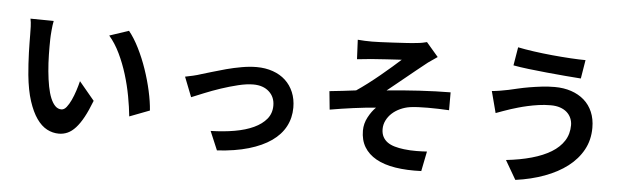

<svg xmlns="http://www.w3.org/2000/svg" viewBox="-52 -999 4103 1252"><g transform="rotate(5 2000.0 -373.5)"><path d="M262 -712Q259 -699 257 -682.5Q255 -666 253.5 -649Q252 -632 251 -617Q250 -602 250 -592Q249 -544 250 -490Q251 -436 256 -382Q261 -328 269.5 -284Q278 -240 291 -208.5Q304 -177 321.5 -159.5Q339 -142 362 -142Q380 -142 395.5 -161.5Q411 -181 424.5 -210Q438 -239 449 -273Q460 -307 467 -336L567 -216Q542 -151 518 -107Q494 -63 468.5 -35Q443 -7 416 5Q389 17 359 17Q318 17 281 -2.5Q244 -22 213.5 -65.5Q183 -109 160.5 -178Q138 -247 128 -347Q125 -381 122.5 -418.5Q120 -456 119 -492Q118 -528 117.5 -559.5Q117 -591 117 -614Q117 -635 116 -663Q115 -691 110 -714ZM757 -691Q792 -648 823.5 -585Q855 -522 879 -452Q903 -382 918.5 -312Q934 -242 938 -185L807 -135Q801 -195 788 -265.5Q775 -336 753.5 -406Q732 -476 701.5 -539.5Q671 -603 631 -649Z M1147 -425Q1169 -429 1199 -436Q1229 -443 1252 -451Q1277 -458 1319 -471Q1361 -484 1410 -497Q1459 -510 1510.5 -519Q1562 -528 1607 -528Q1665 -528 1713.5 -511Q1762 -494 1796 -462.5Q1830 -431 1849 -386Q1868 -341 1868 -285Q1868 -218 1838.5 -162Q1809 -106 1750 -64.5Q1691 -23 1602.5 3Q1514 29 1396 36L1344 -87Q1428 -89 1500 -101.5Q1572 -114 1624.5 -138.5Q1677 -163 1707 -199.5Q1737 -236 1737 -287Q1737 -343 1698.5 -378Q1660 -413 1595 -413Q1552 -413 1496.5 -399.5Q1441 -386 1385.5 -367.5Q1330 -349 1280 -328.5Q1230 -308 1198 -295L1147 -425Z M2248 -763Q2271 -761 2293.5 -760Q2316 -759 2342 -759Q2358 -759 2396.5 -760.5Q2435 -762 2479.5 -764.5Q2524 -767 2565.5 -769.5Q2607 -772 2630 -775Q2654 -777 2671 -780.5Q2688 -784 2699 -787L2777 -696Q2762 -685 2738.5 -669.5Q2715 -654 2700 -641Q2673 -620 2642.5 -595Q2612 -570 2580.5 -544.5Q2549 -519 2519 -494.5Q2489 -470 2464 -450Q2514 -455 2568.5 -459.5Q2623 -464 2677 -467Q2731 -470 2783.5 -472Q2836 -474 2881 -474V-357Q2845 -359 2809.5 -360Q2774 -361 2741 -361Q2708 -361 2678.5 -359.5Q2649 -358 2627 -355Q2593 -350 2562.5 -336Q2532 -322 2509.5 -301.5Q2487 -281 2473.5 -254Q2460 -227 2460 -197Q2460 -168 2471 -147Q2482 -126 2501.5 -112Q2521 -98 2549 -90Q2577 -82 2610 -78Q2652 -73 2692.5 -73.5Q2733 -74 2761 -76L2735 54Q2640 58 2565 46Q2490 34 2438.5 5Q2387 -24 2360 -69Q2333 -114 2333 -176Q2333 -222 2355.5 -264Q2378 -306 2405 -332Q2337 -327 2258.5 -316.5Q2180 -306 2105 -293L2093 -413Q2133 -417 2180.5 -422.5Q2228 -428 2266 -433Q2299 -455 2338.5 -485Q2378 -515 2416 -546.5Q2454 -578 2488 -607.5Q2522 -637 2545 -658Q2530 -657 2502 -655.5Q2474 -654 2444 -652Q2414 -650 2386 -648Q2358 -646 2343 -645Q2324 -643 2300.5 -640.5Q2277 -638 2254 -636L2248 -763Z M3682 -329Q3682 -353 3672.5 -375Q3663 -397 3645 -413Q3627 -429 3600.5 -438Q3574 -447 3539 -447Q3498 -447 3460 -441.5Q3422 -436 3388.5 -428.5Q3355 -421 3327.5 -413Q3300 -405 3281 -399Q3259 -392 3233 -382.5Q3207 -373 3185 -365L3148 -506Q3173 -508 3202.5 -513Q3232 -518 3256 -523Q3283 -529 3317 -537Q3351 -545 3389.5 -551.5Q3428 -558 3470 -563Q3512 -568 3555 -568Q3614 -568 3663 -551.5Q3712 -535 3747.5 -504Q3783 -473 3802.5 -427.5Q3822 -382 3822 -324Q3822 -244 3787 -180Q3752 -116 3689.5 -68Q3627 -20 3540.5 12Q3454 44 3351 58L3279 -66Q3371 -76 3445.5 -97Q3520 -118 3572.5 -150Q3625 -182 3653.5 -226.5Q3682 -271 3682 -329ZM3294 -805Q3337 -796 3397 -787.5Q3457 -779 3520 -773Q3583 -767 3641.5 -763.5Q3700 -760 3739 -760L3719 -638Q3675 -641 3616.5 -646Q3558 -651 3496 -657Q3434 -663 3375.5 -670Q3317 -677 3274 -685Z"/></g></svg>

Font: SpoqaHanSansJP-Bold
Style: Regular
Weight: 700
Designer: [Source Han Sans]
Ryoko NISHIZUKA  (kana & ideographs); Paul D. Hunt (Latin, Greek & Cyrillic); Wenlong ZHANG  (bopomofo
Foundry: Spoqa (http://bi.spoqa.com)
Version: Version 1.002.20150607